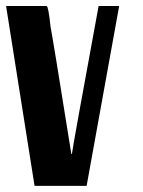

<svg xmlns="http://www.w3.org/2000/svg" viewBox="-52 -605 464 625"><path d="M-32.2 -585.4H99.6Q105.5 -585.4 112.8 -516.1Q117.2 -498 180.2 -104H182.1Q184.6 -127 269 -585.4H335.9L230 0H60.5Z"/></svg>

Font: Aqlam Corner
Style: Regular
Weight: 400
Designer: Developer/ Husham Jawad
Version: Version 1.00;December 29, 2020;FontCreator 13.0.0.2683 32-bi